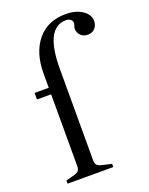

<svg xmlns="http://www.w3.org/2000/svg" viewBox="-135 -782 663 853"><g transform="rotate(-20 196.0 -355.5)"><path d="M34 -15 75 -26Q90 -30 95.5 -37.5Q101 -45 101 -60V-398H34V-429H101V-497Q101 -594 149 -652.5Q197 -711 283 -711Q330 -711 361 -690.5Q392 -670 392 -639Q392 -619 379.5 -605Q367 -591 345 -591Q325 -591 312 -604Q299 -617 299 -635Q299 -643 302 -649Q303 -651 304 -654.5Q305 -658 305 -661Q305 -671 297 -678Q289 -685 275 -685Q176 -685 176 -491V-59Q176 -45 181.5 -37.5Q187 -30 203 -26L250 -15V0H34Z"/></g></svg>

Font: Ibarra Real Nova
Style: Regular
Weight: 400
Designer: Jose Maria Ribagorda & Octavio Pardo
Foundry: Jose Maria Ribagorda
Version: Version 1.014